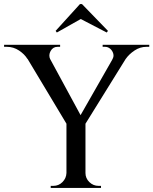

<svg xmlns="http://www.w3.org/2000/svg" viewBox="-37 -919 750 939"><path d="M171 -699 370 -332 294 -304 57 -699ZM381 -322V0H288V-322ZM553 -699H620L373 -301L332 -312ZM512 -628Q521 -642 517 -656.5Q513 -671 502 -680.5Q491 -690 477 -690Q477 -690 471 -690Q465 -690 465 -690V-700H693V-690H679Q648 -690 621 -672Q594 -654 578 -631ZM209 -628 97 -631Q83 -654 56 -672Q29 -690 -3 -690H-17V-700H257V-690Q257 -690 250.5 -690Q244 -690 244 -690Q222 -690 210.5 -669.5Q199 -649 209 -628ZM290 -73V0H211V-10Q211 -10 217 -10Q223 -10 224 -10Q250 -10 268.5 -28.5Q287 -47 288 -73ZM378 -73H381Q381 -47 400 -28.5Q419 -10 445 -10Q445 -10 451 -10Q457 -10 457 -10V0H378ZM235 -768 241 -760 358 -826 485 -760 491 -768 364 -899H354Z"/></svg>

Font: Cinzel Eorzea
Style: Regular
Weight: 500
Designer: Natanael Gama
Version: Version 2.000